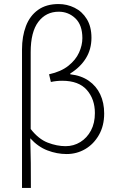

<svg xmlns="http://www.w3.org/2000/svg" viewBox="-20 -751 584 951"><path d="M89 180V-506Q89 -571 108.5 -622Q128 -673 168.5 -702Q209 -731 270 -731Q312 -731 349.5 -712.5Q387 -694 410 -656.5Q433 -619 433 -564Q433 -507 405.5 -462.5Q378 -418 328 -387V-383Q382 -377 419.5 -351Q457 -325 476.5 -283.5Q496 -242 496 -189Q496 -128 470 -82.5Q444 -37 402 -12.5Q360 12 310 12Q262 12 215 -6Q168 -24 130 -66Q132 -4 132.5 55.5Q133 115 133 180ZM305 -27Q345 -27 378 -47.5Q411 -68 430.5 -104.5Q450 -141 450 -191Q450 -260 410 -305.5Q370 -351 288 -351Q260 -351 232 -345L223 -383Q282 -396 318.5 -425Q355 -454 371.5 -490.5Q388 -527 388 -562Q388 -627 353.5 -660Q319 -693 271 -693Q208 -693 170 -643Q132 -593 132 -493Q132 -397 132 -302.5Q132 -208 132 -112Q171 -62 216.5 -44.5Q262 -27 305 -27Z"/></svg>

Font: Source Sans 3 Light
Style: Regular
Weight: 300
Designer: Paul D. Hunt
Foundry: Adobe
Version: Version 3.052;hotconv 1.1.0;makeotfexe 2.6.0